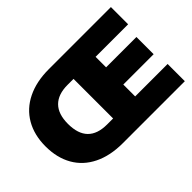

<svg xmlns="http://www.w3.org/2000/svg" viewBox="-125 -999 1293 1293"><g transform="rotate(-45 521.5 -352.5)"><path d="M41 -353Q41 -461 87 -540.5Q133 -620 219.5 -662.5Q306 -705 424 -705H1016V-541H706V-441H995V-277H706V-164H1015V0H424Q305 0 218.5 -42.5Q132 -85 86.5 -164.5Q41 -244 41 -353ZM496 -164V-541H439Q349 -541 302 -494Q255 -447 255 -353Q255 -164 439 -164Z"/></g></svg>

Font: Nunito Sans Heavy
Style: Regular
Weight: 400
Designer: Vernon Adams
Foundry: Vernon Adams
Version: Version 2.500